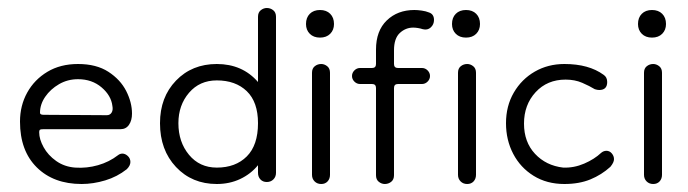

<svg xmlns="http://www.w3.org/2000/svg" viewBox="-20 -450 1720 480"><path d="M184 10Q114 10 72 -31.5Q30 -73 30 -146Q30 -186 48 -218.5Q66 -251 98.5 -270.5Q131 -290 175 -290Q221 -290 251 -270.5Q281 -251 295.5 -222.5Q310 -194 310 -166Q310 -149 302.5 -138Q295 -127 281 -127H89Q83 -127 80.5 -126Q78 -125 78 -119Q78 -102 89 -82Q100 -62 120.5 -47.5Q141 -33 168 -31Q197 -29 225 -37Q253 -45 275 -62Q280 -66 286 -66Q293 -66 299.5 -60Q306 -54 306 -45Q306 -36 297 -27Q273 -8 243 1Q213 10 184 10ZM247 -162Q255 -162 259 -168.5Q263 -175 261 -185Q258 -211 234 -231.5Q210 -252 175 -252Q149 -252 127.5 -239.5Q106 -227 93 -208Q80 -189 80 -168Q80 -163 89 -163Z M522 10Q460 10 420 -32.5Q380 -75 380 -142Q380 -207 420 -248.5Q460 -290 522 -290Q586 -290 625 -245V-408Q625 -419 632 -424.5Q639 -430 647 -430Q656 -430 663 -424.5Q670 -419 670 -408V-18Q670 -8 663.5 -1.5Q657 5 647 5Q637 5 631 -1.5Q625 -8 625 -18V-37Q607 -15 580.5 -2.5Q554 10 522 10ZM522 -31Q569 -31 597 -59Q625 -87 625 -142Q625 -195 597 -222Q569 -249 522 -249Q479 -249 452.5 -218Q426 -187 426 -142Q426 -95 452.5 -63Q479 -31 522 -31Z M783 10Q773 10 766.5 3.5Q760 -3 760 -13V-268Q760 -279 767 -284.5Q774 -290 783 -290Q791 -290 798 -284.5Q805 -279 805 -268V-13Q805 -3 799 3.5Q793 10 783 10ZM780 -356Q764 -356 754.5 -365.5Q745 -375 745 -390Q745 -406 754.5 -415.5Q764 -425 780 -425Q796 -425 805.5 -415.5Q815 -406 815 -390Q815 -375 805.5 -365.5Q796 -356 780 -356Z M942 10Q934 10 927 4.5Q920 -1 920 -12V-230Q920 -240 910 -240H880Q872 -240 866 -246Q860 -252 860 -260Q860 -268 866 -274Q872 -280 880 -280H910Q920 -280 920 -290V-326Q920 -373 947 -399Q974 -425 1016 -425Q1024 -425 1034.5 -423.5Q1045 -422 1052 -419Q1065 -415 1065 -400Q1065 -389 1057 -381.5Q1049 -374 1037 -377Q1031 -379 1024.5 -380Q1018 -381 1013 -381Q994 -381 979.5 -367.5Q965 -354 965 -324V-290Q965 -280 975 -280H1035Q1043 -280 1049 -274Q1055 -268 1055 -260Q1055 -252 1049 -246Q1043 -240 1035 -240H975Q965 -240 965 -230V-12Q965 -1 958 4.5Q951 10 942 10ZM1148 10Q1138 10 1131.5 3.5Q1125 -3 1125 -13V-268Q1125 -279 1132 -284.5Q1139 -290 1148 -290Q1156 -290 1163 -284.5Q1170 -279 1170 -268V-13Q1170 -3 1164 3.5Q1158 10 1148 10ZM1145 -356Q1129 -356 1119.5 -365.5Q1110 -375 1110 -390Q1110 -406 1119.5 -415.5Q1129 -425 1145 -425Q1161 -425 1170.5 -415.5Q1180 -406 1180 -390Q1180 -375 1170.5 -365.5Q1161 -356 1145 -356Z M1391 10Q1347 10 1314 -10.5Q1281 -31 1263 -65.5Q1245 -100 1245 -142Q1245 -185 1264.5 -218.5Q1284 -252 1317 -271Q1350 -290 1391 -290Q1452 -290 1489 -263Q1498 -257 1498 -245Q1498 -225 1478 -225Q1476 -225 1473 -225.5Q1470 -226 1467 -227Q1454 -235 1435.5 -243Q1417 -251 1394 -251Q1348 -251 1319 -219.5Q1290 -188 1290 -141Q1290 -95 1317.5 -65.5Q1345 -36 1388 -31Q1415 -30 1440.5 -41Q1466 -52 1483 -68Q1489 -73 1496 -73Q1504 -73 1509.5 -66.5Q1515 -60 1515 -52Q1515 -44 1506 -33Q1484 -13 1456 -1.5Q1428 10 1391 10Z M1613 10Q1603 10 1596.5 3.5Q1590 -3 1590 -13V-268Q1590 -279 1597 -284.5Q1604 -290 1613 -290Q1621 -290 1628 -284.5Q1635 -279 1635 -268V-13Q1635 -3 1629 3.5Q1623 10 1613 10ZM1610 -356Q1594 -356 1584.5 -365.5Q1575 -375 1575 -390Q1575 -406 1584.5 -415.5Q1594 -425 1610 -425Q1626 -425 1635.5 -415.5Q1645 -406 1645 -390Q1645 -375 1635.5 -365.5Q1626 -356 1610 -356Z"/></svg>

Font: Dongle Light
Style: Regular
Weight: 300
Designer: Yanghee Ryu
Foundry: Yanghee Ryu
Version: Version 2.000